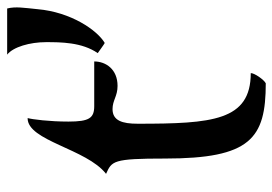

<svg xmlns="http://www.w3.org/2000/svg" viewBox="-138 -652 798 563"><g transform="rotate(-90 261.5 -370.0)"><path d="M180.7 -365.7C180.7 -410.6 189.5 -439.5 223.6 -439.5C249.5 -439.5 261.2 -424.8 291.5 -424.8C340.8 -424.8 363.3 -459.5 363.3 -493.2H232.4C197.3 -493.2 187 -507.8 187 -568.8C187 -624.5 193.4 -674.8 197.3 -688.5C130.4 -689.5 107.4 -515.6 33.7 -458.5C71.3 -441.4 78.6 -439.5 78.6 -285.6C78.6 -34.7 137.7 9.8 299.3 9.8C310.1 4.4 329.6 -23.9 329.1 -34.2C189.5 -34.2 180.7 -147 180.7 -365.7ZM516.6 -659.7C520.5 -698.7 524.9 -723.6 518.6 -748.5H383.3C405.8 -731 419.9 -681.6 419.9 -634.8C419.9 -592.3 419.9 -529.3 387.7 -482.9C398.4 -475.6 411.1 -465.8 417.5 -462.4C455.1 -484.4 508.3 -562 516.6 -659.7Z"/></g></svg>

Font: Amarante
Style: Regular
Weight: 400
Designer: Karolina Lach
Foundry: Sorkin Type Co.
Version: Version 1.001